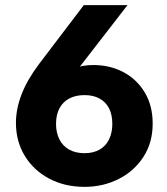

<svg xmlns="http://www.w3.org/2000/svg" viewBox="-20 -720 651 747"><path d="M309 7Q232 7 171.5 -25Q111 -57 76.5 -113.5Q42 -170 42 -242Q42 -296 64 -353Q86 -410 132 -471L306 -700H476L270 -434L136 -283Q152 -370 208 -418.5Q264 -467 343 -467Q407 -467 459 -440Q511 -413 542.5 -361.5Q574 -310 574 -239Q574 -165 538 -109.5Q502 -54 441.5 -23.5Q381 7 309 7ZM198 -238Q198 -204 211 -178Q224 -152 249 -138Q274 -124 309 -124Q343 -124 367.5 -138Q392 -152 404.5 -178Q417 -204 417 -238Q417 -273 404.5 -298Q392 -323 367.5 -336.5Q343 -350 309 -350Q274 -350 249 -336.5Q224 -323 211 -298Q198 -273 198 -238Z"/></svg>

Font: Albert Sans ExtraBold
Style: Regular
Weight: 800
Designer: Andreas Rasmussen
Foundry: a.Foundry
Version: Version 1.025